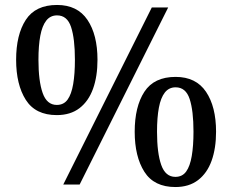

<svg xmlns="http://www.w3.org/2000/svg" viewBox="-20 -744 936 774"><path d="M235 0 592 -714H658L301 0ZM209 -280Q123 -280 84 -341.5Q45 -403 45 -503Q45 -604 84 -664Q123 -724 210 -724Q292 -724 332.5 -664Q373 -604 373 -503Q373 -436 355 -386Q337 -336 300.5 -308Q264 -280 209 -280ZM209 -321Q237 -321 252.5 -342.5Q268 -364 275 -405Q282 -446 282 -503Q282 -588 266.5 -635Q251 -682 210 -682Q183 -682 166.5 -661Q150 -640 142.5 -600Q135 -560 135 -503Q135 -417 152 -369Q169 -321 209 -321ZM687 10Q601 10 562 -51.5Q523 -113 523 -213Q523 -314 562 -374Q601 -434 688 -434Q770 -434 810.5 -374Q851 -314 851 -213Q851 -146 833 -96Q815 -46 778.5 -18Q742 10 687 10ZM687 -31Q715 -31 730.5 -52.5Q746 -74 753 -115Q760 -156 760 -213Q760 -298 744.5 -345Q729 -392 688 -392Q661 -392 644.5 -371Q628 -350 620.5 -310Q613 -270 613 -213Q613 -127 630 -79Q647 -31 687 -31Z"/></svg>

Font: Noto Serif Malayalam
Style: Regular
Weight: 400
Designer: Indian type Foundry, Jelle Bosma, Monotype Design Team
Foundry: Monotype Imaging Inc.
Version: Version 2.103